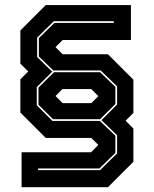

<svg xmlns="http://www.w3.org/2000/svg" viewBox="-20 -664 623 778"><path d="M67.5 94.5V-47H349L378.5 -76.5L350 -105H165.5L62.5 -208V-342.5L94.5 -374.5L62.5 -406V-540.5L165.5 -643.5H510.5V-502H234L205 -473L234 -444H417.5L520.5 -341V-206.5L489 -175L520.5 -143V-8.5L417.5 94.5ZM134.5 25.5H385.5L454.5 -42.5V-116L391 -177L454.5 -240.5V-314L388 -378.5H196L137.5 -435V-509.5L200.5 -571H441V-578H198L130.5 -511.5V-433L191.5 -373.5L129 -311V-237.5L192.5 -174H384.5L447.5 -114V-44.5L383 18.5H134.5ZM234 -246H350L378.5 -274.5L350 -303H233L205 -275ZM195 -181 136 -239.5V-309L199 -371.5H385.5L447.5 -312V-242.5L385.5 -181Z"/></svg>

Font: Tourney Thin ExtraBold
Style: Regular
Weight: 800
Version: Version 1.015